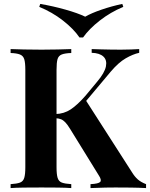

<svg xmlns="http://www.w3.org/2000/svg" viewBox="-20 -958 764 978"><path d="M689 -708V-689Q657 -682 620.5 -661Q584 -640 544 -593L356 -369L414 -452L652 -81Q666 -58 682 -44Q698 -30 724 -20V0Q689 -2 646 -2.5Q603 -3 568 -3Q547 -3 517 -2.5Q487 -2 441 0V-20Q482 -22 490.5 -31.5Q499 -41 483 -65L338 -300Q324 -323 313 -334.5Q302 -346 291 -350.5Q280 -355 262 -356V-377Q306 -378 340.5 -401Q375 -424 416 -471L475 -542Q513 -587 519.5 -619.5Q526 -652 506.5 -670Q487 -688 447 -689V-708Q472 -707 494.5 -706.5Q517 -706 541.5 -705.5Q566 -705 595 -705Q624 -705 647.5 -706Q671 -707 689 -708ZM343 -708V-688Q311 -687 294.5 -680.5Q278 -674 273 -656.5Q268 -639 268 -602V-106Q268 -70 273.5 -52Q279 -34 295 -28Q311 -22 343 -20V0Q316 -2 275 -2.5Q234 -3 192 -3Q144 -3 101.5 -2.5Q59 -2 34 0V-20Q66 -22 82 -28Q98 -34 103.5 -52Q109 -70 109 -106V-602Q109 -639 103.5 -656.5Q98 -674 81.5 -680.5Q65 -687 34 -688V-708Q59 -707 101.5 -706Q144 -705 192 -705Q234 -705 275 -706Q316 -707 343 -708ZM603 -938 608 -923Q543 -896 488.5 -853.5Q434 -811 403 -767H385Q355 -811 300.5 -853.5Q246 -896 180 -923L185 -938Q250 -927 313.5 -909Q377 -891 414 -873Q445 -891 497.5 -909Q550 -927 603 -938Z"/></svg>

Font: Playfair Display
Style: Bold
Weight: 700
Designer: Claus Eggers Sørensen
Foundry: Claus Eggers Sørensen
Version: Version 1.203